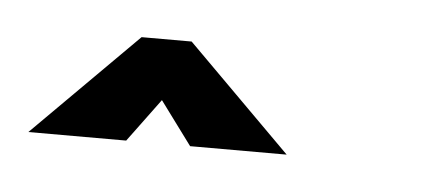

<svg xmlns="http://www.w3.org/2000/svg" viewBox="-25 -736 331 149"><g transform="rotate(5 141.0 -661.5)"><path d="M201.2 -621.1H126L101.1 -654.8L76.2 -621.1H0L81.1 -702.1H120.1Z"/></g></svg>

Font: Favorite Color
Style: Regular
Weight: 400
Designer: Bryce Wilner
Version: Version 1.000;PS 1.0;hotconv 16.6.51;makeotf.lib2.5.65220 DE